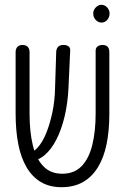

<svg xmlns="http://www.w3.org/2000/svg" viewBox="-20 -767 520 799"><path d="M236 12Q186 12 150 -9.5Q114 -31 90.5 -71Q67 -111 56 -167.5Q45 -224 45 -294V-551Q45 -560 48.5 -566.5Q52 -573 58.5 -576.5Q65 -580 74 -580Q83 -580 89.5 -576.5Q96 -573 99.5 -566.5Q103 -560 103 -550V-294Q103 -219 116.5 -163Q130 -107 160 -75.5Q190 -44 239 -44Q289 -44 319.5 -75.5Q350 -107 364 -163.5Q378 -220 378 -295V-557Q378 -564 381.5 -569Q385 -574 391.5 -577Q398 -580 407 -580Q416 -580 422.5 -576.5Q429 -573 432 -566.5Q435 -560 435 -550V-292Q435 -223 423.5 -167Q412 -111 387.5 -71Q363 -31 325.5 -9.5Q288 12 236 12ZM93 -97 73 -129H91Q115 -129 136 -152Q157 -175 172.5 -213.5Q188 -252 198 -299.5Q208 -347 209 -397L214 -554Q215 -562 218.5 -568Q222 -574 228.5 -577Q235 -580 244 -580Q254 -580 260.5 -577Q267 -574 270 -568.5Q273 -563 272 -555L265 -401Q262 -338 249 -283Q236 -228 214.5 -186Q193 -144 164.5 -120.5Q136 -97 103 -97ZM403 -673Q389 -673 378.5 -684Q368 -695 368 -711Q368 -725 378.5 -736Q389 -747 402 -747Q416 -747 426 -736Q436 -725 436 -711Q436 -695 426 -684Q416 -673 403 -673Z"/></svg>

Font: Fredoka Condensed Light
Style: Regular
Weight: 300
Width: 3
Designer: Ben Nathan
Foundry: Milena B. Brandão, Ben Nathan
Version: Version 2.001